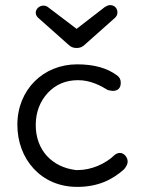

<svg xmlns="http://www.w3.org/2000/svg" viewBox="-20 -716 560 752"><path d="M150 -694C135 -694 120 -682 120 -666C120 -658 124 -651 131 -645L248 -541C257 -532 267 -528 280 -528C293 -528 303 -532 312 -541L429 -645C436 -651 440 -658 440 -667C440 -684 428 -696 411 -696C405 -696 398 -693 390 -688L280 -603L168 -688C163 -692 157 -694 150 -694ZM282 16C361 16 418 -10 466 -53C475 -64 480 -74 480 -83C480 -100 466 -117 450 -117C442 -117 435 -114 429 -109C393 -74 337 -50 286 -50C283 -50 280 -50 277 -50C185 -61 120 -127 120 -226C120 -276 136 -318 167 -352C198 -385 237 -402 286 -402C335 -402 375 -380 403 -363C410 -362 417 -360 421 -360C442 -360 453 -371 453 -392C453 -405 448 -414 438 -421C399 -450 347 -464 282 -464C150 -464 48 -365 48 -227C48 -94 140 16 282 16Z"/></svg>

Font: Dongle Light
Style: Regular
Weight: 300
Designer: Yanghee Ryu
Foundry: Yanghee Ryu
Version: Version 2.000